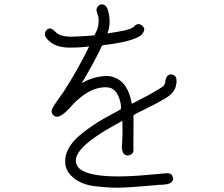

<svg xmlns="http://www.w3.org/2000/svg" viewBox="-20 -834 1040 891"><path d="M798.8 -463.9Q800.8 -454.1 797.9 -444.3Q793.9 -404.3 746.1 -377Q733.4 -370.1 731.4 -368.7Q729.5 -367.2 714.8 -359.4Q701.2 -351.6 699.2 -350.6Q682.6 -341.8 613.3 -307.6Q611.3 -306.6 606.4 -303.7Q598.6 -299.8 598.6 -290H599.6Q599.6 -279.3 599.6 -270.5V-231.4Q599.6 -215.8 599.1 -184.6Q598.6 -153.3 599.6 -137.7Q599.6 -121.1 583.5 -114.7Q567.4 -108.4 555.7 -119.1Q548.8 -126 546.9 -138.7Q543.9 -151.4 546.9 -170.9Q549.8 -212.9 547.9 -273.4Q502 -247.1 480.5 -235.4Q459 -223.6 422.9 -198.7Q386.7 -173.8 362.3 -148.4Q318.4 -101.6 337.9 -65.4Q352.5 -38.1 410.2 -25.4Q484.4 -8.8 630.9 -19.5Q679.7 -23.4 744.1 -29.3Q773.4 -34.2 780.3 -16.6Q789.1 2.9 772.5 13.7Q766.6 18.6 755.9 20.5Q746.1 22.5 731.4 23.4Q715.8 23.4 712.9 24.4Q681.6 27.3 654.3 29.3Q588.9 35.2 537.1 37.1Q501 37.1 478.5 35.6Q456.1 34.2 421.9 30.3Q387.7 26.4 360.8 15.1Q334 3.9 314.5 -14.6Q287.1 -39.1 283.2 -72.8Q279.3 -106.4 293.9 -136.7Q308.6 -167 334 -191.4Q359.4 -215.8 395.5 -241.2Q431.6 -266.6 457 -280.8Q482.4 -294.9 527.3 -319.3Q540 -326.2 541 -328.6Q542 -331.1 541 -344.7Q540 -358.4 536.1 -368.2V-369.1Q528.3 -397.5 513.7 -412.1Q489.3 -439.5 427.7 -422.9Q381.8 -409.2 334 -365.2Q326.2 -358.4 311 -341.3Q295.9 -324.2 282.7 -312.5Q269.5 -300.8 256.8 -294.9Q238.3 -287.1 226.1 -301.3Q213.9 -315.4 223.6 -332Q231.4 -346.7 250.5 -373.5Q269.5 -400.4 276.4 -410.2Q340.8 -509.8 393.6 -618.2Q387.7 -617.2 372.1 -616.2Q351.6 -614.3 343.3 -613.8Q335 -613.3 315.4 -613.3Q245.1 -610.4 209 -642.6Q198.2 -651.4 191.4 -663.1Q182.6 -683.6 200.2 -698.2Q212.9 -707 227.5 -695.3Q231.4 -691.4 238.3 -685.5Q258.8 -661.1 326.2 -664.1Q406.2 -668 416 -669.9Q418.9 -670.9 419.9 -672.9Q426.8 -687.5 431.6 -698.2Q439.5 -720.7 437.5 -752Q436.5 -756.8 432.1 -770Q427.7 -783.2 427.7 -788.1Q428.7 -801.8 439 -809.1Q449.2 -816.4 460 -812.5Q477.5 -807.6 483.4 -777.3Q496.1 -724.6 478.5 -678.7Q529.3 -686.5 561.5 -693.4Q584 -699.2 595.7 -706.1Q599.6 -708 603.5 -711.9Q607.4 -716.8 610.4 -718.8Q627 -727.5 641.1 -713.9Q655.3 -700.2 645.5 -684.6Q635.7 -664.1 595.7 -651.4Q565.4 -640.6 512.7 -631.8Q489.3 -627.9 462.9 -625Q459 -624 455.1 -623Q450.2 -619.1 447.3 -610.4V-609.4Q444.3 -603.5 443.4 -601.6V-600.6Q407.2 -528.3 359.4 -448.2Q380.9 -460.9 404.3 -468.8Q429.7 -477.5 459 -480.5Q488.3 -484.4 512.7 -473.6Q574.2 -451.2 591.8 -352.5Q602.5 -358.4 626 -370.1Q651.4 -382.8 664.6 -390.1Q677.7 -397.5 698.2 -409.2Q718.8 -420.9 734.4 -431.6Q745.1 -438.5 747.1 -455.1Q749 -473.6 755.9 -480.5Q767.6 -493.2 783.2 -486.8Q798.8 -480.5 798.8 -463.9Z"/></svg>

Font: irohamaru Light
Style: Regular
Weight: 200
Designer: [Source Han Sans]
Ryoko NISHIZUKA  (kana & ideographs); Paul D. Hunt (Latin, Greek & Cyrillic); Wenlong ZHANG  (bopomofo
Version: Version 1.01